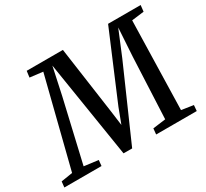

<svg xmlns="http://www.w3.org/2000/svg" viewBox="-184 -966 1277 1190"><g transform="rotate(-30 455.0 -371.0)"><path d="M-36.5 0 -32 -41 50 -54 209.5 -687 117 -698 123 -743H382L450 -261L463.5 -159L504 -266L705.5 -743H938.5L933.5 -698L845.5 -687L829.5 -54L914.5 -41L911 0H620.5L624.5 -41.5L716 -53.5L736 -491L748.5 -692L675 -514.5L448.5 0.5L387 0L307 -503L277 -691.5L235.5 -498.5L132.5 -54L233.5 -41L229.5 0Z"/></g></svg>

Font: Merriweather 20pt Medium
Style: Italic
Weight: 500
Italic angle: -7.8°
Version: Version 2.101